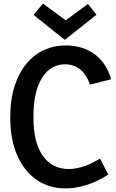

<svg xmlns="http://www.w3.org/2000/svg" viewBox="-20 -1035 647 1069"><path d="M537 -152 583 -63Q520 -23 460 -4.5Q400 14 345 14Q254 14 185 -33Q116 -80 76.5 -168.5Q37 -257 37 -381Q37 -481 61.5 -556.5Q86 -632 128.5 -682Q171 -732 226.5 -757Q282 -782 344 -782Q439 -782 505 -734.5Q571 -687 599 -594L481 -564Q460 -623 424.5 -650Q389 -677 343 -677Q261 -677 213.5 -601Q166 -525 166 -382Q166 -241 218.5 -167.5Q271 -94 362 -94Q401 -94 444.5 -108Q488 -122 537 -152ZM167 -952 219 -1015 354 -916H338L470 -1013L517 -953L341 -813Z"/></svg>

Font: Yaldevi SemiBold
Style: Regular
Weight: 600
Designer: Sol Matas, Rajitha Manaperi, Kosala Senevirathne
Foundry: Mooniak
Version: Version 1.100